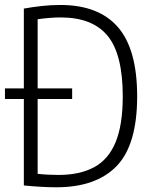

<svg xmlns="http://www.w3.org/2000/svg" viewBox="-22 -768 632 793"><path d="M211 5.5Q152.5 5.5 76.5 -2V-359H-1.5V-403H76.5V-732.5Q111.5 -739 150 -743.2Q188.5 -747.5 227 -747.5Q385.5 -747.5 465 -656Q544.5 -564.5 544.5 -370Q544.5 -170 459.8 -82.2Q375 5.5 211 5.5ZM219.5 -45.5Q308 -45.5 367 -77.5Q426 -109.5 455.5 -180.8Q485 -252 485 -370Q485 -544 422.5 -620Q360 -696 228.5 -696Q206.5 -696 182 -694Q157.5 -692 133.5 -688.5V-403H276V-359H133.5V-50Q157 -47.5 177.8 -46.5Q198.5 -45.5 219.5 -45.5Z"/></svg>

Font: Encode Sans Cnd Lt
Style: Regular
Weight: 300
Width: 3
Designer: Multiple Designers
Foundry: Impallari Type
Version: Version 3.002; ttfautohint (v1.8.3) -l 8 -r 50 -G 200 -x 14 